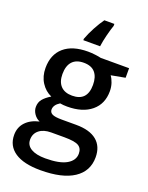

<svg xmlns="http://www.w3.org/2000/svg" viewBox="-181 -856 918 1187"><g transform="rotate(20 278.0 -263.0)"><path d="M538.1 -540V-477.1L445.8 -460Q458.5 -442.9 466.8 -418Q475.1 -393.1 475.1 -365.2Q475.1 -281.7 417.5 -233.9Q359.9 -186 258.8 -186Q232.9 -186 211.9 -189.9Q174.8 -167 174.8 -136.2Q174.8 -117.7 192.1 -108.4Q209.5 -99.1 255.9 -99.1H350.1Q439.5 -99.1 485.8 -61Q532.2 -22.9 532.2 48.8Q532.2 140.6 456.5 190.4Q380.9 240.2 237.8 240.2Q127.4 240.2 69.3 201.2Q11.2 162.1 11.2 89.8Q11.2 40 42.7 6.1Q74.2 -27.8 130.9 -41Q107.9 -50.8 93 -72.5Q78.1 -94.2 78.1 -118.2Q78.1 -148.4 95.2 -169.4Q112.3 -190.4 146 -210.9Q104 -229 77.9 -269.8Q51.8 -310.5 51.8 -365.2Q51.8 -453.1 107.2 -501.5Q162.6 -549.8 265.1 -549.8Q288.1 -549.8 313.2 -546.6Q338.4 -543.5 351.1 -540ZM113.8 84Q113.8 121.1 147.2 141.1Q180.7 161.1 241.2 161.1Q335 161.1 380.9 134.3Q426.8 107.4 426.8 63Q426.8 27.8 401.6 12.9Q376.5 -2 308.1 -2H221.2Q171.9 -2 142.8 21.2Q113.8 44.4 113.8 84ZM163.1 -365.2Q163.1 -314.5 189.2 -287.1Q215.3 -259.8 264.2 -259.8Q363.8 -259.8 363.8 -366.2Q363.8 -418.9 339.1 -447.5Q314.5 -476.1 264.2 -476.1Q214.4 -476.1 188.7 -447.8Q163.1 -419.4 163.1 -365.2ZM358.9 -752.9Q349.6 -727.1 338.6 -683.8Q327.6 -640.6 323.2 -606H212.9V-615.2Q226.6 -652.8 249.3 -695.1Q272 -737.3 293 -766.1H358.9Z"/></g></svg>

Font: JBL Sans
Style: Semibold
Weight: 600
Version: Version 1.10